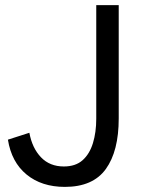

<svg xmlns="http://www.w3.org/2000/svg" viewBox="-20 -720 567 752"><path d="M234 12Q143 12 84 -36.5Q25 -85 11 -173L95 -200Q106 -140 140.5 -104Q175 -68 230 -68Q276 -68 303.5 -92.5Q331 -117 344 -159.5Q357 -202 357 -255V-700H445V-256Q445 -128 394.5 -58Q344 12 234 12Z"/></svg>

Font: Inclusive Sans
Style: Regular
Weight: 400
Designer: Olivia King
Foundry: Olivia King
Version: Version 2.004